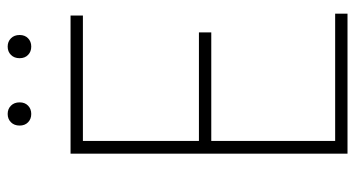

<svg xmlns="http://www.w3.org/2000/svg" viewBox="-238 -710 948 513"><g transform="rotate(-90 236.5 -454.0)"><path d="M82 0V-740H451V-707H116V-33H456V0ZM112 -364V-397H406V-364ZM368 -845Q354.5 -845 345.8 -853.5Q337 -862 337 -876Q337 -890.5 345.8 -899.2Q354.5 -908 368 -908Q381.5 -908 390.2 -899.2Q399 -890.5 399 -876Q399 -862 390.2 -853.5Q381.5 -845 368 -845ZM188 -845Q174.5 -845 165.8 -853.5Q157 -862 157 -876Q157 -890.5 165.8 -899.2Q174.5 -908 188 -908Q201.5 -908 210.2 -899.2Q219 -890.5 219 -876Q219 -862 210.2 -853.5Q201.5 -845 188 -845Z"/></g></svg>

Font: Encode Sans SC Condensed Thin
Style: Regular
Weight: 100
Width: 3
Designer: Multiple Designers
Foundry: Impallari Type
Version: Version 3.002